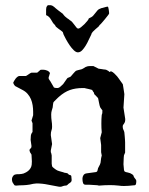

<svg xmlns="http://www.w3.org/2000/svg" viewBox="-20 -710 573 738"><path d="M107.4 -3.4Q94.2 0 81.5 1.2Q68.8 2.4 55.2 2.4L42.5 3.4Q36.6 3.4 35.2 1.5Q31.7 -2.9 28.8 -8.1Q25.9 -13.2 25.9 -21Q25.9 -26.4 28.8 -31.2Q31.7 -36.1 35.2 -38.1Q40.5 -40 44.9 -40.3Q49.3 -40.5 53.7 -40.5Q58.1 -40.5 62 -41.3Q65.9 -42 70.3 -43Q81.5 -47.4 87.9 -52.7Q94.2 -58.1 97.7 -64.2Q101.1 -70.3 101.8 -76.7Q102.5 -83 102.5 -89.4L101.1 -115.7Q100.1 -116.7 98.6 -119.9Q97.2 -123 95.7 -124L93.3 -131.8Q93.3 -136.7 97.2 -139.2Q101.1 -141.6 101.1 -148.4L97.7 -172.4Q97.7 -180.2 98.6 -188.2Q99.6 -196.3 105 -202.6V-236.3L101.1 -246.6L107.4 -267.1V-280.3Q107.4 -292.5 105.5 -305.2Q103.5 -317.9 98.9 -328.9Q94.2 -339.8 86.2 -349.1Q78.1 -358.4 66.4 -364.3L42.5 -377Q38.6 -377.9 35.2 -382.8Q31.7 -387.7 30.8 -392.1Q31.7 -394.5 34.2 -398.9Q36.6 -403.3 39.8 -407.5Q43 -411.6 47.1 -414.8Q51.3 -418 55.2 -418H79.6Q80.1 -418 82.5 -419.4Q85 -420.9 87.4 -422.6Q89.8 -424.3 92.3 -426Q94.7 -427.7 95.7 -428.2Q96.2 -428.7 98.6 -429.7Q99.6 -430.2 101.1 -430.7H123Q123.5 -431.2 125.2 -432.6Q127 -434.1 129.4 -436Q131.8 -438 134.8 -440.9Q135.7 -441.9 139.6 -441.9Q143.6 -441.9 147.5 -441.9Q149.4 -441.9 153.6 -441.2Q157.7 -440.4 161.9 -438.5Q166 -436.5 168.9 -433.8Q171.9 -431.2 171.9 -427.2Q171.9 -426.8 171.6 -426.8Q171.4 -426.8 171.4 -426.3L170.9 -425.8Q170.9 -424.8 169.2 -419.4Q167.5 -414.1 167 -413.1V-408.2Q167 -407.2 168.5 -405Q169.9 -402.8 171.4 -400.6Q172.9 -398.4 174.1 -396.7Q175.3 -395 175.3 -394.5L185.5 -377Q186.5 -373 191.4 -372.3Q196.3 -371.6 199.7 -371.6Q206.5 -371.6 212.4 -377.2Q218.3 -382.8 222.7 -386.7L237.8 -408.2L238.8 -409.2Q240.2 -410.6 240.2 -410.6Q241.2 -410.6 245.6 -412.6Q250 -414.6 251.5 -415.5Q252 -416 254.9 -419.4Q257.8 -422.9 261.2 -426.8Q264.6 -430.7 267.6 -433.8Q270.5 -437 271.5 -437.5Q272 -438 275.1 -439Q278.3 -439.9 282 -440.9Q285.6 -441.9 288.8 -442.6Q292 -443.4 292.5 -443.4Q298.8 -445.8 302.2 -448.2Q305.7 -450.7 308.8 -452.4Q312 -454.1 316.4 -455.1Q320.8 -456.1 329.1 -456.1H338.9L359.4 -445.8Q359.9 -445.8 362.3 -445.6Q364.7 -445.3 367.7 -444.8Q370.6 -444.3 373 -444.1Q375.5 -443.8 376.5 -443.4Q378.4 -443.4 384 -442.6Q389.6 -441.9 389.6 -440.9Q390.6 -440.9 395 -438.2Q399.4 -435.5 400.9 -433.1Q401.4 -433.1 403.3 -434.6Q405.3 -436 406.7 -436Q413.6 -433.6 419.9 -427.2Q426.3 -420.9 430.2 -416.5Q432.6 -413.6 436.3 -408.4Q439.9 -403.3 443.4 -398.4Q446.8 -393.6 449.5 -389.9Q452.1 -386.2 452.1 -386.2Q452.1 -385.7 452.9 -381.3Q453.6 -377 454.6 -370.8Q455.6 -364.7 456.5 -358.4Q457.5 -352.1 458 -348.1L454.6 -296.4L461.4 -252.4Q461.4 -244.6 460 -240.7Q458.5 -236.8 456.5 -234.4Q454.6 -231.9 453.1 -229.7Q451.7 -227.5 451.7 -223.1Q451.7 -216.3 454.3 -211.4Q457 -206.5 458 -201.2Q458 -200.2 458.5 -195.8Q459 -191.4 459.5 -185.3Q460 -179.2 460.4 -173.1Q460.9 -167 460.9 -163.1V-123.5Q457.5 -116.7 456.5 -113Q455.6 -109.4 455.6 -104L454.6 -78.6L456.5 -57.6Q456.5 -56.2 457.3 -54Q458 -51.8 459 -50.8Q462.4 -48.3 471.4 -46.9Q480.5 -45.4 488.8 -39.6L492.7 -35.6Q494.1 -28.8 499 -23.9Q503.9 -19 503.9 -13.7Q503.9 -8.3 502.7 -2.9Q501.5 2.4 494.6 2.4H492.7Q482.9 3.4 474.6 4.2Q466.3 4.9 456.5 4.9Q452.1 4.9 446.8 4.6Q441.4 4.4 436 3.4Q427.2 2.4 419.2 2Q411.1 1.5 403.3 1.5Q392.6 1.5 382.1 2Q371.6 2.4 360.4 3.4Q357.9 2.4 354.2 2Q350.6 1.5 346.7 1.5Q339.8 1.5 333.5 0.7Q327.1 0 321.3 0H308.6Q301.8 0 299.3 -6.3Q296.9 -12.7 296.9 -23.4Q296.9 -30.3 300.8 -36.6Q304.7 -43 314.5 -43.9L346.7 -48.3Q353.5 -48.8 354.7 -54.4Q356 -60.1 356.9 -63.5L359.4 -68.4Q362.8 -74.2 364.3 -77.9Q365.7 -81.5 366.5 -84.7Q367.2 -87.9 367.4 -91.8Q367.7 -95.7 368.7 -102.1L371.1 -112.3L368.7 -125V-152.8L365.2 -179.2L371.1 -201.7Q370.1 -210 369.9 -218Q369.6 -226.1 369.6 -234.9Q369.6 -243.2 369.9 -251.7Q370.1 -260.3 371.1 -268.6Q373 -272.9 373.3 -276.1Q373.5 -279.3 373.5 -286.1Q373 -287.1 369.1 -291.7Q365.2 -296.4 365.2 -297.4Q364.3 -298.8 363 -304Q361.8 -309.1 360.6 -314.9Q359.4 -320.8 358.4 -326.2Q357.4 -331.5 356.9 -333Q356.4 -333.5 354.2 -335.9Q352.1 -338.4 349.6 -340.8Q347.2 -343.3 345 -345.5Q342.8 -347.7 342.3 -348.1Q342.3 -348.6 341.3 -352.5Q340.3 -356.4 338.9 -356.4Q337.9 -357.9 336.4 -360.6Q335 -363.3 334 -364.3Q332.5 -364.7 328.1 -366Q323.7 -367.2 319.1 -368.2Q314.5 -369.1 310.3 -370.1Q306.2 -371.1 304.7 -371.6H298.3Q270 -371.6 248.8 -364Q227.5 -356.4 206.5 -337.9Q204.6 -336.4 201.2 -333Q197.8 -329.6 194.3 -326.2Q190.9 -322.8 188.2 -320.1Q185.5 -317.4 185.5 -316.9Q185.1 -316.4 184.6 -313.5Q184.1 -310.5 183.6 -307.1Q183.1 -303.7 182.9 -300.8Q182.6 -297.9 182.6 -297.4Q180.7 -290.5 178.7 -284.2Q176.8 -277.8 176.8 -269.5Q176.8 -255.4 178.5 -245.1Q180.2 -234.9 180.2 -222.2Q180.2 -214.4 177.7 -208.3Q175.3 -202.1 175.3 -190.9L180.2 -156.2L175.3 -131.8V-125Q176.3 -124 177.5 -118.7Q178.7 -113.3 178.7 -112.3V-81.1L180.2 -70.8Q180.7 -69.3 183.1 -67.1Q185.5 -64.9 188.5 -62.7Q191.4 -60.5 193.8 -58.8Q196.3 -57.1 197.3 -56.6Q198.2 -55.7 201.4 -54.4Q204.6 -53.2 208.5 -52Q212.4 -50.8 216.1 -49.8Q219.7 -48.8 221.7 -48.3Q225.6 -46.4 228.5 -45.9Q231.4 -45.4 234.1 -45.2Q236.8 -44.9 239 -43.9Q241.2 -43 243.7 -39.6Q245.1 -38.1 247.1 -37.8Q249 -37.6 250.7 -36.9Q252.4 -36.1 253.4 -34.7Q254.4 -33.2 254.4 -29.8L255.4 -18.6Q255.4 -14.6 253.9 -12Q252.4 -9.3 247.1 -5.9Q242.7 -3.4 240 0Q237.3 3.4 231.9 3.4Q226.6 3.4 221.2 5.6Q215.8 7.8 213.4 7.8H207.5Q187 4.4 164.8 -0.2Q142.6 -4.9 120.1 -4.9ZM191.9 -613.3Q186.5 -617.7 183.1 -623Q179.7 -628.4 176.5 -634Q173.3 -639.6 168.9 -644.3Q164.6 -648.9 157.2 -651.9V-673.3Q157.2 -677.2 158 -680.9Q158.7 -684.6 163.6 -689.9H175.3Q179.7 -689 182.6 -687.3Q185.5 -685.5 188.5 -683.1Q191.4 -680.7 194.8 -677.5Q198.2 -674.3 203.6 -670.4L221.2 -657.2Q225.6 -650.9 230 -646.7Q234.4 -642.6 238.3 -639.9Q242.2 -637.2 244.9 -635.5Q247.6 -633.8 248.5 -632.3Q253.4 -629.9 257.8 -624.8Q262.2 -619.6 266.4 -614Q270.5 -608.4 273.9 -604.2Q277.3 -600.1 280.8 -600.1Q284.7 -600.1 291.5 -605.5Q298.3 -610.8 304.9 -617.4Q311.5 -624 316.4 -630.4Q321.3 -636.7 321.3 -639.2Q333 -644 338.1 -649.7Q343.3 -655.3 346.9 -660.4Q350.6 -665.5 355 -670.4Q359.4 -675.3 369.6 -678.7Q371.1 -678.7 374.3 -679.7Q377.4 -680.7 381.1 -681.6Q384.8 -682.6 388.2 -683.6Q391.6 -684.6 394 -684.6Q395.5 -684.1 396.5 -680.2Q397.5 -676.3 398.2 -671.4Q398.9 -666.5 399.2 -662.6Q399.4 -658.7 399.4 -658.2Q399.4 -656.7 394.3 -650.1Q389.2 -643.6 382.8 -635.7Q376.5 -627.9 370.4 -621.1Q364.3 -614.3 362.3 -613.3Q362.3 -610.8 357.7 -606.9Q353 -603 347.4 -598.1Q341.8 -593.3 336.7 -587.9Q331.5 -582.5 330.6 -576.7Q326.7 -569.3 321.5 -557.9Q316.4 -546.4 309.8 -535.4Q303.2 -524.4 295.7 -516.6Q288.1 -508.8 279.3 -508.8Q272 -508.8 263.4 -517.1Q254.9 -525.4 247.3 -536.6Q239.7 -547.9 233.6 -559.1Q227.5 -570.3 224.6 -576.7L221.2 -586.9Q219.7 -588.9 214.8 -592.3Q210 -595.7 204.8 -599.4Q199.7 -603 195.8 -606.7Q191.9 -610.4 191.9 -613.3Z"/></svg>

Font: IM FELL English
Style: Regular
Weight: 400
Designer: Igino Marini
Foundry: Igino Marini
Version: 3.00